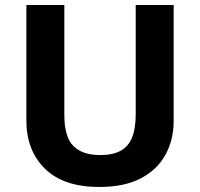

<svg xmlns="http://www.w3.org/2000/svg" viewBox="-20 -734 796 764"><path d="M671 -252Q671 -178 638.5 -118.5Q606 -59 540.5 -24.5Q475 10 375 10Q233 10 159 -62.5Q85 -135 85 -254V-714H236V-277Q236 -189 272 -153Q308 -117 379 -117Q429 -117 460 -134Q491 -151 505.5 -187Q520 -223 520 -278V-714H671Z"/></svg>

Font: Noto Sans Kannada
Style: Regular
Weight: 400
Designer: Jelle Bosma - Monotype Design Team
Foundry: Monotype Imaging Inc.
Version: Version 2.003